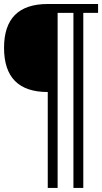

<svg xmlns="http://www.w3.org/2000/svg" viewBox="-20 -718 505 950"><path d="M216.3 211.9V-262.7Q0 -262.7 0 -481.4Q0 -698.2 216.3 -698.2H465.3V-654.3H392.1V211.9H343.3V-654.3H265.1V211.9Z"/></svg>

Font: Voltera
Style: Bold
Weight: 700
Designer: Bernd Montag
Version: Version 1.301